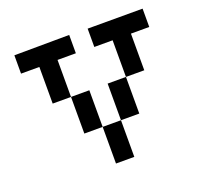

<svg xmlns="http://www.w3.org/2000/svg" viewBox="-122 -843 1043 985"><g transform="rotate(-20 400.0 -351.0)"><path d="M50 -600H150V-400H250V-200H350V0H450V-200H350V-400H250V-602H350V-702L50 -700ZM450 -200H550V-400H450ZM450 -600H550V-400H650V-600H750V-700H450Z"/></g></svg>

Font: Connection Serif
Style: Regular
Weight: 400
Version: Version 0.2